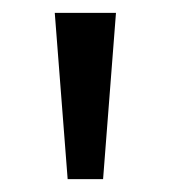

<svg xmlns="http://www.w3.org/2000/svg" viewBox="-20 -734 265 298"><path d="M160 -714 140 -456H85L65 -714Z"/></svg>

Font: Noto Sans Bamum
Style: Regular
Weight: 400
Designer: Monotype Design Team
Foundry: Monotype Imaging Inc.
Version: Version 2.001